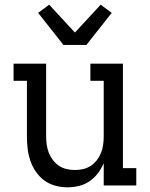

<svg xmlns="http://www.w3.org/2000/svg" viewBox="-20 -792 640 820"><path d="M268 8Q242 8 216 1Q190 -6 169 -21.5Q148 -37 133 -59Q118 -81 109.5 -106Q101 -131 98 -157.5Q95 -184 95 -210V-447H38V-520H177V-210Q177 -192 179.5 -174Q182 -156 188.5 -139.5Q195 -123 206 -108.5Q217 -94 232 -84Q247 -74 264.5 -70Q282 -66 300 -66Q318 -66 335.5 -70Q353 -74 368 -84Q383 -94 394 -108.5Q405 -123 411.5 -139.5Q418 -156 420.5 -174Q423 -192 423 -210V-447H366V-520H505V-74H562V0H423V-95Q413 -72 398 -52Q383 -32 362.5 -18Q342 -4 317.5 2Q293 8 268 8ZM251 -600 143 -737 190 -772 300 -653 410 -772 457 -737 349 -600Z"/></svg>

Font: Iosevka Plex Etoile
Style: Regular
Weight: 400
Designer: Belleve Invis
Foundry: Belleve Invis
Version: Version 25.1.1; ttfautohint (v1.8.4)